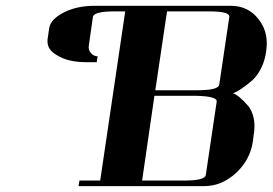

<svg xmlns="http://www.w3.org/2000/svg" viewBox="-20 -635 931 655"><path d="M142.1 -493.2V-500L147.9 -539.1Q152.3 -569.3 198.2 -592.8Q242.7 -615.2 301.8 -615.2H767.1Q826.7 -615.2 861.8 -569.8Q890.1 -534.2 890.1 -486.8Q890.1 -478.5 888.2 -460.9Q879.9 -399.9 841.8 -361.8Q798.3 -324.7 774.9 -316.9Q796.4 -309.1 828.1 -272Q848.1 -244.6 848.1 -204.1Q848.1 -189.5 845.2 -172.9L842.8 -153.8Q834 -90.3 785.2 -44.9Q736.3 0 676.8 0H248L251 -19H321.8L407.2 -596.2H371.1Q299.8 -596.2 296.9 -577.1L283.2 -481Q280.3 -465.3 290 -454.1Q299.8 -442.9 313 -442.9L310.1 -422.9H273.9Q212.4 -422.9 175.8 -445.8Q142.1 -463.9 142.1 -493.2ZM464.8 -19H607.9Q679.2 -19 682.1 -38.1L719.2 -288.1Q722.2 -306.6 649.9 -308.1H506.8ZM509.8 -327.1H652.8Q725.1 -327.1 728 -346.2L762.2 -577.1Q765.1 -596.2 692.9 -596.2H549.8Z"/></svg>

Font: Hjet
Style: Italic
Weight: 400
Designer: T. Christopher White
Version: Version 1.2